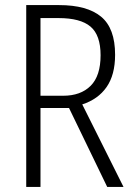

<svg xmlns="http://www.w3.org/2000/svg" viewBox="-20 -734 523 754"><path d="M212 -714Q322 -714 377 -668.5Q432 -623 432 -519Q432 -440 398.5 -392Q365 -344 303 -324L465 0H401L251 -310H139V0H83V-714ZM210 -663H139V-358H228Q297 -358 336 -397Q375 -436 375 -517Q375 -596 335.5 -629.5Q296 -663 210 -663Z"/></svg>

Font: Noto Sans Gujarati UI Condensed Light
Style: Regular
Weight: 300
Width: 3
Designer: Jelle Bosma - Monotype Design Team, Universal Thirst
Foundry: Monotype Imaging Inc.
Version: Version 2.106; ttfautohint (v1.8.4.7-5d5b)